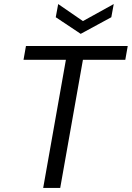

<svg xmlns="http://www.w3.org/2000/svg" viewBox="-20 -927 650 947"><path d="M193 0 305 -632H96L108 -700H610L598 -632H389L277 0ZM541 -907 529 -842 378 -760 255 -842 267 -907 389 -823Z"/></svg>

Font: DM Sans 12pt
Style: Italic
Weight: 400
Italic angle: -10°
Version: Version 4.004;gftools[0.9.30]